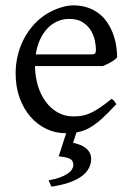

<svg xmlns="http://www.w3.org/2000/svg" viewBox="-20 -489 502 726"><path d="M324.7 111.8Q324.7 129.9 316.2 146.5Q307.6 163.1 289.6 176.8Q271.5 190.4 242.9 200.7Q214.4 210.9 174.3 216.8L163.6 192.9Q189 188.5 206.8 181.9Q224.6 175.3 235.8 167.5Q247.1 159.7 252.2 151.1Q257.3 142.6 257.3 134.8Q257.3 118.2 244.6 111.6Q231.9 105 201.7 102.1Q204.1 95.2 209.5 79.1Q213.9 65.4 221.7 40.5Q225.6 29.3 230.5 14.6H227.1Q189.5 14.6 155.5 -1.5Q121.6 -17.6 95.7 -47.1Q69.8 -76.7 54.4 -118.4Q39.1 -160.2 39.1 -211.9Q39.1 -244.6 46.4 -276.4Q53.7 -308.1 67.6 -336.4Q81.5 -364.7 101.6 -388.7Q121.6 -412.6 147 -430.2Q157.7 -437.5 171.1 -444.6Q184.6 -451.7 199.2 -457Q213.9 -462.4 228.3 -465.6Q242.7 -468.8 255.9 -468.8Q287.6 -468.8 312.5 -460Q337.4 -451.2 356 -436.3Q374.5 -421.4 387.2 -401.6Q399.9 -381.8 408 -359.9Q416 -337.9 419.4 -315.2Q422.9 -292.5 422.9 -272Q414.1 -262.2 399.4 -253.9Q384.8 -245.6 369.1 -239.3H112.3Q112.8 -201.2 122.8 -166.7Q132.8 -132.3 151.6 -106.2Q170.4 -80.1 197 -64.5Q223.6 -48.8 256.8 -48.8Q272 -48.8 286.4 -50.8Q300.8 -52.7 317.4 -59.6Q334 -66.4 354.2 -79.6Q374.5 -92.8 401.9 -115.2Q408.2 -111.8 412.8 -105.5Q417.5 -99.1 419.9 -95.2Q387.2 -59.6 362.5 -37.8Q337.9 -16.1 316.2 -4.4Q294.4 7.3 272.9 10.7L269 11.7L256.3 50.8Q269 53.7 281.5 58.3Q293.9 63 303.5 70.3Q313 77.6 318.8 87.9Q324.7 98.1 324.7 111.8ZM242.2 -417.5Q216.8 -417.5 195.6 -407.7Q174.3 -397.9 158 -380.1Q141.6 -362.3 130.6 -337.6Q119.6 -313 115.2 -283.2H324.2Q335.4 -283.2 339.1 -286.9Q342.8 -290.5 342.8 -300.8Q342.8 -314 339.1 -333.7Q335.4 -353.5 324.5 -372.3Q313.5 -391.1 293.7 -404.3Q273.9 -417.5 242.2 -417.5Z"/></svg>

Font: Gentium Plus Phon
Style: Regular
Weight: 400
Designer: J. Victor Gaultney, Annie Olsen, Iska Routamaa, Becca Hirsbrunner
Foundry: SIL International
Version: Version 5.000